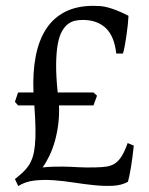

<svg xmlns="http://www.w3.org/2000/svg" viewBox="-20 -623 509 658"><path d="M300.3 -261.7H182.1Q183.6 -228.5 179.7 -197.8Q175.8 -167 168.2 -139.9Q160.6 -112.8 149.7 -89.8Q138.7 -66.9 126 -49.3Q147.9 -51.3 165 -51.8Q182.1 -52.2 196.3 -52Q210.4 -51.8 222.7 -51.3Q234.9 -50.8 247.8 -50Q260.7 -49.3 274.9 -49.1Q289.1 -48.8 307.1 -49.3Q329.6 -49.8 345.7 -52.2Q361.8 -54.7 374.3 -63Q386.7 -71.3 397 -87.6Q407.2 -104 417.5 -132.8L438.5 -124Q436.5 -103 433.8 -83.7Q431.2 -64.5 428.5 -48.1Q425.8 -31.7 423.1 -19.5Q420.4 -7.3 418.5 0Q396.5 12.2 366.9 13.7Q337.4 15.1 303.5 11.7Q269.5 8.3 233.6 2.7Q197.8 -2.9 163.1 -5.4Q128.4 -7.8 97.4 -4.2Q66.4 -0.5 42.5 14.6L31.2 -9.3Q46.4 -21.5 58.1 -32.2Q69.8 -43 78.1 -55.4Q86.4 -67.9 91.8 -84.2Q97.2 -100.6 99.6 -124.5Q102.1 -148.4 101.6 -181.9Q101.1 -215.3 97.7 -261.7H42L31.2 -273.9Q33.7 -281.2 36.4 -289.8Q39.1 -298.3 42 -306.2H94.7Q91.8 -375.5 102.5 -430.7Q113.3 -485.8 138.4 -524.2Q163.6 -562.5 203.9 -582.8Q244.1 -603 299.8 -603Q312.5 -603 324.5 -602.1Q336.4 -601.1 350.1 -597.4Q363.8 -593.8 380.6 -587.2Q397.5 -580.6 420.4 -568.8Q419.9 -556.2 418 -538.1Q416 -520 413.3 -501.2Q410.6 -482.4 407.5 -465.6Q404.3 -448.7 401.4 -439.5H378.4Q371.6 -500 342 -527.3Q312.5 -554.7 263.7 -554.7Q250.5 -554.7 237.5 -552Q224.6 -549.3 213.1 -540.8Q201.7 -532.2 192.4 -515.9Q183.1 -499.5 178 -471.9Q172.9 -444.3 172.4 -403.6Q171.9 -362.8 177.7 -306.2H300.3L312.5 -294.9Z"/></svg>

Font: Noto Serif Devanagari
Style: Regular
Weight: 400
Designer: Monotype Design Team
Foundry: Monotype Imaging Inc.
Version: Version 1.01